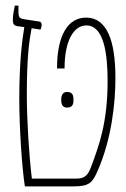

<svg xmlns="http://www.w3.org/2000/svg" viewBox="-20 -667 451 687"><path d="M69 0H243C300 0 311 -14 329 -55C380 -171 393 -300 393 -388C393 -523 362 -604 288 -604C225 -604 184 -544 184 -422H211C211 -522 244 -576 289 -576C353 -576 365 -471 365 -377C365 -227 334 -146 306 -70C294 -38 282 -28 253 -28H94C84 -110 76 -237 76 -326C76 -461 84 -518 93 -566L125 -561C127 -566 129 -572 129 -578C129 -584 127 -589 120 -590L68 -598C49 -601 46 -604 46 -629V-647H33C29 -628 26 -611 26 -597C26 -580 30 -575 45 -573L67 -570C59 -524 49 -441 49 -315C49 -213 58 -71 69 0ZM199 -310C199 -295 203 -282 220 -282C240 -282 243 -295 243 -310C243 -325 240 -338 220 -338C204 -338 199 -325 199 -310Z"/></svg>

Font: Noto Serif Hebrew ExtraCondensed Thin
Style: Regular
Weight: 100
Width: 2
Designer: Monotype Design Team
Foundry: Monotype Imaging Inc.
Version: Version 2.004